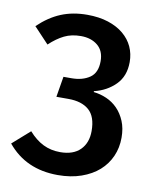

<svg xmlns="http://www.w3.org/2000/svg" viewBox="-80 -640 672 827"><g transform="rotate(10 256.0 -227.0)"><path d="M472 -82Q472 -38 455.5 -0.5Q439 37 408 64.5Q377 92 331.5 108Q286 124 229 124Q89 124 8 25L84 -42Q114 -8 147.5 8.5Q181 25 222 25Q279 25 309.5 -5.5Q340 -36 340 -88Q340 -151 308 -179Q276 -207 218 -207H165L180 -297H215Q263 -297 294.5 -318.5Q326 -340 326 -391Q326 -436 297.5 -459.5Q269 -483 224 -483Q183 -483 151.5 -467.5Q120 -452 88 -422L23 -491Q70 -536 121 -557Q172 -578 235 -578Q287 -578 327 -565Q367 -552 394.5 -529Q422 -506 436 -475.5Q450 -445 450 -409Q450 -347 412.5 -309.5Q375 -272 320 -259V-255Q349 -252 376.5 -240Q404 -228 425 -206.5Q446 -185 459 -154Q472 -123 472 -82Z"/></g></svg>

Font: Qnwhxotralxmqkhsjrfbfhwcoqn
Style: Regular
Weight: 500
Designer: Carrois Corporate & Edenspiekermann
Foundry: Carrois Corporate GbR & Edenspiekermann AG
Version: Version 2.001